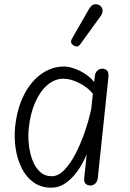

<svg xmlns="http://www.w3.org/2000/svg" viewBox="-20 -859 602 889"><path d="M218 10Q169.5 10 135.2 -14.8Q101 -39.5 80.5 -80.5Q60 -121.5 52.5 -171.2Q45 -221 50 -271Q59.5 -359 92 -421.5Q124.5 -484 172.8 -517.5Q221 -551 276.5 -551Q297 -551 323.2 -542Q349.5 -533 374.5 -516.8Q399.5 -500.5 416 -479L419 -506Q421 -524 431.5 -532.5Q442 -541 454.5 -541Q467 -541 475.8 -532Q484.5 -523 482 -502L433 -36.5Q431 -18 420.8 -9Q410.5 0 399 0Q385 0 376.5 -8.2Q368 -16.5 370 -35L381.5 -144.5Q364.5 -103.5 339.8 -68.2Q315 -33 284.2 -11.5Q253.5 10 218 10ZM113.5 -268Q109.5 -230 113.5 -190.5Q117.5 -151 130.2 -117.5Q143 -84 165.2 -63.5Q187.5 -43 219.5 -43Q249.5 -43 277.5 -71.8Q305.5 -100.5 329.8 -147.2Q354 -194 372.8 -248.8Q391.5 -303.5 402.5 -355L410 -425Q386.5 -454.5 347.2 -474.5Q308 -494.5 273.5 -494.5Q233 -494.5 199.2 -465.2Q165.5 -436 143 -385Q120.5 -334 113.5 -268ZM322 -647.5Q314 -652.5 310 -660Q306 -667.5 315 -683L392 -817Q404.5 -838.5 419.8 -839.2Q435 -840 444 -832.5Q455.5 -822 455 -809.2Q454.5 -796.5 446 -784.5L353.5 -656.5Q344.5 -644 336.8 -643.8Q329 -643.5 322 -647.5Z"/></svg>

Font: Edu SA Hand Cursive
Style: Regular
Weight: 400
Designer: Tina and Corey Anderson, Eben Sorkin, Mirko Velimirovic
Foundry: Google for Education
Version: Version 2.000